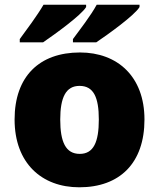

<svg xmlns="http://www.w3.org/2000/svg" viewBox="-20 -786 677 816"><path d="M573 -756V-766H391C367 -721 318 -658 290 -620V-606H389C441 -641 552 -721 573 -756ZM346 -756V-766H165C139 -721 92 -658 64 -620V-606H163C214 -641 325 -721 346 -756ZM594 -278C594 -461 479 -563 320 -563C147 -563 42 -461 42 -278C42 -93 157 10 317 10C489 10 594 -93 594 -278ZM236 -278C236 -372 260 -421 318 -421C378 -421 400 -372 400 -278C400 -183 378 -132 319 -132C259 -132 236 -183 236 -278Z"/></svg>

Font: Noto Sans Kannada Black
Style: Regular
Weight: 900
Designer: Jelle Bosma - Monotype Design Team
Foundry: Monotype Imaging Inc.
Version: Version 2.005